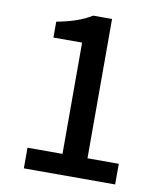

<svg xmlns="http://www.w3.org/2000/svg" viewBox="-83 -803 735 870"><g transform="rotate(10 285.0 -368.0)"><path d="M86 0H506V-95H362V-736H275C233 -710 184 -693 115 -680V-607H247V-95H86Z"/></g></svg>

Font: Noto Sans T Chinese Medium
Style: Regular
Weight: 500
Designer: Ryoko NISHIZUKA (kana & ideographs); Paul D. Hunt (Latin, Greek & Cyrillic); Wenlong ZHANG (bopomofo); Sandoll Communica
Foundry: Adobe Systems Incorporated
Version: Version 1.000;PS 1;hotconv 1.0.78;makeotf.lib2.5.61930